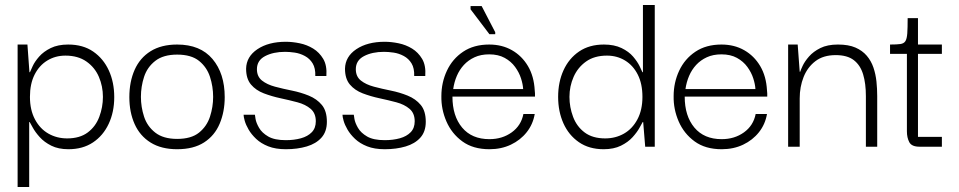

<svg xmlns="http://www.w3.org/2000/svg" viewBox="-20 -583 3811 763"><path d="M252 10Q212 10 184 -4Q156 -18 138 -38Q120 -58 110.5 -75.5Q101 -93 98 -98H96V160H50V-406H89L97 -296H99Q102 -303 110 -320.5Q118 -338 135.5 -358Q153 -378 181.5 -392Q210 -406 251 -406Q310 -406 350.5 -378Q391 -350 412.5 -303Q434 -256 434 -197Q434 -138 412 -91Q390 -44 349.5 -17Q309 10 252 10ZM247 -33Q297 -33 328.5 -56.5Q360 -80 374.5 -118.5Q389 -157 389 -198Q389 -240 373 -277.5Q357 -315 323.5 -338.5Q290 -362 240 -362Q200 -362 168 -342.5Q136 -323 117.5 -286.5Q99 -250 99 -198Q99 -146 119 -108.5Q139 -71 172.5 -52Q206 -33 247 -33Z M684 10Q621 10 578.5 -16.5Q536 -43 515 -90Q494 -137 494 -197Q494 -258 515 -305.5Q536 -353 578.5 -379.5Q621 -406 684 -406Q776 -406 824.5 -348.5Q873 -291 873 -197Q873 -139 853 -91.5Q833 -44 791 -17Q749 10 684 10ZM684 -31Q740 -31 771 -56Q802 -81 814.5 -119.5Q827 -158 827 -198Q827 -239 814.5 -277.5Q802 -316 771 -341Q740 -366 684 -366Q629 -366 597 -341Q565 -316 552.5 -277.5Q540 -239 540 -198Q540 -158 552.5 -119.5Q565 -81 597 -56Q629 -31 684 -31Z M1116 10Q1075 10 1046 -1.5Q1017 -13 998 -31Q979 -49 968 -68Q957 -87 952.5 -103Q948 -119 948 -127H993Q993 -126 995.5 -110.5Q998 -95 1009.5 -75Q1021 -55 1046 -40.5Q1071 -26 1116 -26Q1149 -26 1176 -33.5Q1203 -41 1219 -57.5Q1235 -74 1235 -101Q1235 -133 1214.5 -150.5Q1194 -168 1162 -176.5Q1130 -185 1095 -192.5Q1060 -200 1028.5 -212Q997 -224 977.5 -247Q958 -270 958 -310Q959 -358 1003 -387.5Q1047 -417 1116 -417Q1142 -417 1171 -411Q1200 -405 1224.5 -390Q1249 -375 1264.5 -349Q1280 -323 1277 -281H1233Q1234 -312 1222.5 -331Q1211 -350 1191.5 -360.5Q1172 -371 1151 -374Q1130 -377 1113 -377Q1066 -377 1033.5 -360Q1001 -343 1001 -308Q1001 -279 1021 -263Q1041 -247 1073 -238.5Q1105 -230 1140 -223Q1175 -216 1207 -203Q1239 -190 1259 -166Q1279 -142 1279 -99Q1279 -60 1257.5 -36Q1236 -12 1199 -1Q1162 10 1116 10Z M1509 10Q1468 10 1439 -1.5Q1410 -13 1391 -31Q1372 -49 1361 -68Q1350 -87 1345.5 -103Q1341 -119 1341 -127H1386Q1386 -126 1388.5 -110.5Q1391 -95 1402.5 -75Q1414 -55 1439 -40.5Q1464 -26 1509 -26Q1542 -26 1569 -33.5Q1596 -41 1612 -57.5Q1628 -74 1628 -101Q1628 -133 1607.5 -150.5Q1587 -168 1555 -176.5Q1523 -185 1488 -192.5Q1453 -200 1421.5 -212Q1390 -224 1370.5 -247Q1351 -270 1351 -310Q1352 -358 1396 -387.5Q1440 -417 1509 -417Q1535 -417 1564 -411Q1593 -405 1617.5 -390Q1642 -375 1657.5 -349Q1673 -323 1670 -281H1626Q1627 -312 1615.5 -331Q1604 -350 1584.5 -360.5Q1565 -371 1544 -374Q1523 -377 1506 -377Q1459 -377 1426.5 -360Q1394 -343 1394 -308Q1394 -279 1414 -263Q1434 -247 1466 -238.5Q1498 -230 1533 -223Q1568 -216 1600 -203Q1632 -190 1652 -166Q1672 -142 1672 -99Q1672 -60 1650.5 -36Q1629 -12 1592 -1Q1555 10 1509 10Z M1925 10Q1860 10 1817.5 -21Q1775 -52 1754 -100.5Q1733 -149 1734 -201Q1734 -255 1756 -302Q1778 -349 1820.5 -377.5Q1863 -406 1924 -406Q1975 -406 2014.5 -383.5Q2054 -361 2078 -320.5Q2102 -280 2105 -224Q2106 -219 2106 -212Q2106 -205 2106 -199H1778Q1778 -122 1816.5 -76Q1855 -30 1925 -30Q1976 -30 2013.5 -57Q2051 -84 2060 -130H2105Q2098 -89 2073 -57.5Q2048 -26 2010 -8Q1972 10 1925 10ZM1781 -229H2059Q2058 -248 2050.5 -271.5Q2043 -295 2027 -317Q2011 -339 1985.5 -353Q1960 -367 1924 -367Q1891 -367 1866 -355.5Q1841 -344 1823.5 -325Q1806 -306 1795.5 -281.5Q1785 -257 1781 -229ZM1925 -447 1850 -546V-559H1894L1948 -455V-447Z M2379 10Q2321 10 2280.5 -18Q2240 -46 2219 -93Q2198 -140 2198 -198Q2198 -257 2219.5 -304Q2241 -351 2281.5 -378.5Q2322 -406 2380 -406Q2421 -406 2450 -392Q2479 -378 2496 -358Q2513 -338 2521.5 -320.5Q2530 -303 2533 -296H2535V-563H2582V0H2544L2536 -98H2534Q2531 -93 2521.5 -75.5Q2512 -58 2494 -38Q2476 -18 2447.5 -4Q2419 10 2379 10ZM2385 -33Q2426 -33 2459.5 -52Q2493 -71 2513 -108.5Q2533 -146 2533 -198Q2533 -250 2514.5 -286.5Q2496 -323 2464 -342.5Q2432 -362 2392 -362Q2342 -362 2309 -338.5Q2276 -315 2259.5 -277.5Q2243 -240 2243 -198Q2243 -157 2257.5 -118.5Q2272 -80 2303.5 -56.5Q2335 -33 2385 -33Z M2848 10Q2783 10 2740.5 -21Q2698 -52 2677 -100.5Q2656 -149 2657 -201Q2657 -255 2679 -302Q2701 -349 2743.5 -377.5Q2786 -406 2847 -406Q2898 -406 2937.5 -383.5Q2977 -361 3001 -320.5Q3025 -280 3028 -224Q3029 -219 3029 -212Q3029 -205 3029 -199H2701Q2701 -122 2739.5 -76Q2778 -30 2848 -30Q2899 -30 2936.5 -57Q2974 -84 2983 -130H3028Q3021 -89 2996 -57.5Q2971 -26 2933 -8Q2895 10 2848 10ZM2704 -229H2982Q2981 -248 2973.5 -271.5Q2966 -295 2950 -317Q2934 -339 2908.5 -353Q2883 -367 2847 -367Q2814 -367 2789 -355.5Q2764 -344 2746.5 -325Q2729 -306 2718.5 -281.5Q2708 -257 2704 -229Z M3112 0V-406H3150L3158 -298H3160Q3162 -305 3170 -322Q3178 -339 3195 -358.5Q3212 -378 3240 -392Q3268 -406 3310 -406Q3352 -406 3379.5 -394Q3407 -382 3424.5 -361.5Q3442 -341 3451 -314.5Q3460 -288 3463 -259Q3466 -230 3466 -201V0H3421V-201Q3421 -251 3410 -287.5Q3399 -324 3373 -344Q3347 -364 3301 -364Q3252 -364 3220.5 -340Q3189 -316 3173.5 -277Q3158 -238 3158 -192V0Z M3634 0Q3603 0 3593.5 -18Q3584 -36 3584 -61V-377H3628V-39H3723V0ZM3517 -369V-406Q3544 -406 3558 -408Q3572 -410 3578 -419.5Q3584 -429 3585.5 -450.5Q3587 -472 3587 -511H3628V-406H3723V-369Z"/></svg>

Font: Darker Grotesque Light
Style: Regular
Weight: 400
Version: Version 1.000;gftools[0.9.28]